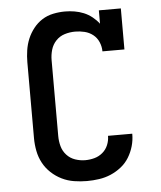

<svg xmlns="http://www.w3.org/2000/svg" viewBox="-53 -789 707 844"><g transform="rotate(-5 300.0 -367.5)"><path d="M297 8Q269 8 240.5 3.5Q212 -1 186.5 -13.5Q161 -26 140 -45.5Q119 -65 105.5 -90Q92 -115 86.5 -143.5Q81 -172 81 -200V-535Q81 -561 85 -587.5Q89 -614 99 -638Q109 -662 125.5 -683Q142 -704 164 -718Q186 -732 212.5 -737.5Q239 -743 265 -743Q286 -743 307 -739.5Q328 -736 347.5 -728Q367 -720 384 -706.5Q401 -693 414 -676V-735H511V-554H414Q414 -575 405.5 -595Q397 -615 380.5 -628Q364 -641 343.5 -646Q323 -651 302 -651Q278 -651 255.5 -644Q233 -637 217 -620Q201 -603 194.5 -580.5Q188 -558 188 -535V-200Q188 -177 194 -155Q200 -133 215.5 -116Q231 -99 253 -91.5Q275 -84 297 -84Q318 -84 338 -89.5Q358 -95 374 -108.5Q390 -122 398 -141.5Q406 -161 406 -181Q406 -181 406 -181.5Q406 -182 406 -182H513Q513 -182 513 -181.5Q513 -181 513 -180Q513 -153 505.5 -127Q498 -101 484 -78Q470 -55 448.5 -38Q427 -21 402.5 -10.5Q378 0 351 4Q324 8 297 8Z"/></g></svg>

Font: Iosevka Curly Slab SmBdEx
Style: Regular
Weight: 600
Width: 7
Monospace: yes
Designer: Belleve Invis
Foundry: Belleve Invis
Version: Version 11.1.0; ttfautohint (v1.8.3)